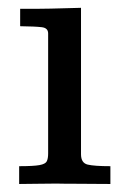

<svg xmlns="http://www.w3.org/2000/svg" viewBox="-20 -459 313 479"><path d="M27.8 0V-44.4Q63.5 -44.4 78.4 -47.1Q93.3 -49.8 96.7 -56.6Q100.1 -63.5 100.1 -76.2V-375.5Q100.1 -389.2 84.5 -391.1Q68.8 -393.1 30.3 -393.6Q30.3 -404.8 30.3 -415.5Q30.3 -426.3 30.3 -437Q50.3 -437 69.3 -437Q88.4 -437 106.4 -437.5Q126 -438 144.5 -438.5Q163.1 -439 182.1 -439.5V-74.2Q182.1 -52.2 199 -48.3Q215.8 -44.4 255.4 -44.4V0Q242.7 0 221.4 -0.2Q200.2 -0.5 178 -0.5Q155.8 -0.5 139.6 -0.7Q123.5 -1 120.6 -1Q93.3 -1 71.8 -0.5Q50.3 0 27.8 0Z"/></svg>

Font: Kameron
Style: Regular
Weight: 400
Designer: Vernon Adams
Foundry: Vernon Adams
Version: Version 1.100